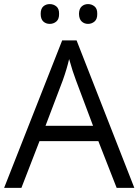

<svg xmlns="http://www.w3.org/2000/svg" viewBox="-20 -913 673 933"><path d="M432.1 -301.8 349.1 -522.9Q333 -564.9 315.9 -626Q305.2 -579.1 285.2 -522.9L201.2 -301.8ZM546.9 0 458 -227.1H171.9L84 0H0L282.2 -716.8H352.1L632.8 0ZM363.8 -845.7Q364.3 -870.6 377 -881.8Q389.6 -893.1 407.7 -893.1Q425.8 -893.1 439.5 -881.8Q453.1 -870.6 452.6 -845.7Q453.1 -820.3 439.5 -808.6Q425.8 -796.9 407.7 -796.9Q389.6 -796.9 377 -808.6Q364.3 -820.3 363.8 -845.7ZM177.7 -845.7Q177.7 -870.6 190.4 -881.8Q203.1 -893.1 221.7 -893.1Q240.2 -893.1 253.9 -881.8Q267.6 -870.6 267.1 -845.7Q267.6 -820.3 253.9 -808.6Q240.2 -796.9 221.7 -796.9Q203.1 -796.9 190.4 -808.6Q177.7 -820.3 177.7 -845.7Z"/></svg>

Font: OpenSans-Regular
Style: Regular
Weight: 400
Foundry: Ascender Corporation
Version: Version 1.10